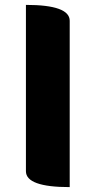

<svg xmlns="http://www.w3.org/2000/svg" viewBox="-20 -765 390 785"><path d="M265 0Q86 0 86 -65V-745Q265 -745 265 -680V0Z"/></svg>

Font: Swei Half Moon CJK SC
Style: Black
Weight: 900
Version: Version 2.071